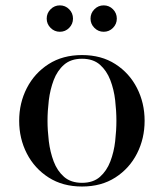

<svg xmlns="http://www.w3.org/2000/svg" viewBox="-20 -671 598 701"><path d="M310.5 -603Q310.5 -623 324.7 -637.2Q338.9 -651.4 358.5 -651.4Q378.5 -651.4 392.5 -637.2Q406.5 -623 406.5 -603Q406.5 -583.4 392.5 -569.2Q378.5 -555 358.5 -555Q338.9 -555 324.7 -569.2Q310.5 -583.4 310.5 -603ZM150.5 -603Q150.5 -623 164.7 -637.2Q178.9 -651.4 198.5 -651.4Q218.5 -651.4 232.5 -637.2Q246.5 -623 246.5 -603Q246.5 -583.4 232.5 -569.2Q218.5 -555 198.5 -555Q178.9 -555 164.7 -569.2Q150.5 -583.4 150.5 -603ZM50 -230Q50 -295 78 -349.5Q106 -404 157.5 -437Q209 -470 279.5 -470Q350 -470 401.2 -437Q452.5 -404 480.2 -349.5Q508 -295 508 -230Q508 -165 480.2 -110.5Q452.5 -56 401.2 -23Q350 10 279.5 10Q209 10 157.5 -23Q106 -56 78 -110.5Q50 -165 50 -230ZM153.5 -230Q153.5 -195 158.2 -155.5Q163 -116 176 -81.5Q189 -47 214 -25.2Q239 -3.5 279.5 -3.5Q320 -3.5 344.8 -25.2Q369.5 -47 382.8 -81.5Q396 -116 400.5 -155.5Q405 -195 405 -230Q405 -265.5 400.5 -304.8Q396 -344 382.8 -378.5Q369.5 -413 344.8 -434.8Q320 -456.5 279.5 -456.5Q239 -456.5 214 -434.8Q189 -413 176 -378.5Q163 -344 158.2 -304.8Q153.5 -265.5 153.5 -230Z"/></svg>

Font: Bodoni Moda 16pt
Style: Regular
Weight: 400
Version: Version 2.3